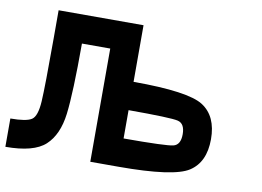

<svg xmlns="http://www.w3.org/2000/svg" viewBox="-70 -730 1140 835"><g transform="rotate(10 500.0 -312.5)"><path d="M750 -187.5Q750 -234.4 718.8 -242.2Q687.5 -250 500 -250V-125Q687.5 -125 718.8 -132.8Q750 -140.6 750 -187.5ZM375 -500H250Q250 -281.2 238.3 -187.5Q226.6 -93.8 175.8 -46.9Q125 0 0 0V-125Q70.3 -125 93.8 -140.6Q117.2 -156.2 121.1 -222.7Q125 -289.1 125 -500V-625H500V-375Q742.2 -375 808.6 -332Q875 -289.1 875 -187.5Q875 -85.9 808.6 -43Q742.2 0 500 0H375Z"/></g></svg>

Font: CraftyPE
Style: Regular
Weight: 400
Designer: Erek Butcher
Foundry: Haunted Coop
Version: Version 0.018;April 4, 2024;FontCreator 15.0.0.2962 64-bit